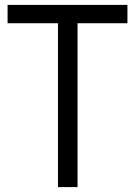

<svg xmlns="http://www.w3.org/2000/svg" viewBox="-20 -765 552 785"><path d="M217 0H297V-670H501V-745H11V-670H217Z"/></svg>

Font: Plus Jakarta Sans
Style: Regular
Weight: 400
Designer: Gumpita Rahayu
Foundry: Tokotype
Version: Version 2.004; ttfautohint (v1.8.3)